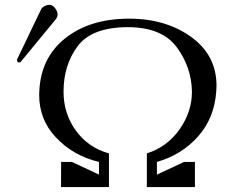

<svg xmlns="http://www.w3.org/2000/svg" viewBox="-20 -762 948 782"><path d="M423.8 0H228.5L229 -102.5H272.9L383.3 -50.8V-102.5Q277.3 -127.4 206.1 -204.1Q139.6 -275.4 139.6 -375Q139.6 -382.3 140.1 -390.1Q146 -526.4 244.9 -605.5Q343.8 -684.6 500.5 -686H505.9Q659.2 -686 764.2 -607.4Q861.8 -533.7 861.8 -412.6Q861.8 -401.4 860.8 -390.1Q853.5 -281.7 786.9 -206.5Q720.2 -131.3 619.1 -102.5V-50.8L729.5 -102.5H773.9V0H578.1V-137.2Q661.1 -163.6 711.9 -235.8Q761.7 -307.6 761.7 -387.2V-388.7Q760.3 -488.3 699.7 -569.8Q639.2 -651.4 500 -651.4Q354 -650.9 296.4 -574Q238.8 -497.1 238.8 -388.7Q238.8 -299.3 289.1 -230Q339.4 -160.6 423.8 -137.2ZM64.9 -510.7Q63.5 -509.3 62.5 -508.8Q54.7 -504.9 50.8 -511.7Q48.8 -515.1 49.3 -519.5L145.5 -720.2Q149.9 -731 159.2 -735.8Q170.9 -742.2 180.2 -742.2Q197.3 -742.2 208.5 -722.7Q214.4 -712.4 214.4 -703.1Q214.4 -691.9 206.1 -682.1Z"/></svg>

Font: Caudex
Style: Regular
Weight: 400
Version: Version 1.04